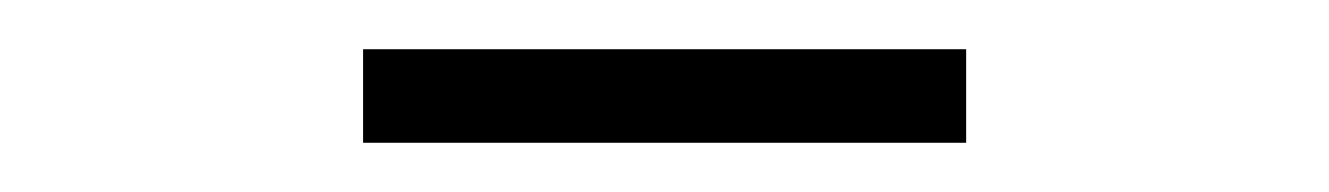

<svg xmlns="http://www.w3.org/2000/svg" viewBox="-20 -637 540 78"><path d="M127.5 -579V-617H372.5V-579Z"/></svg>

Font: Newsreader 16pt Light
Style: Regular
Weight: 300
Designer: Hugues Gentile
Foundry: Production Type
Version: Version 1.003